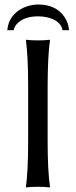

<svg xmlns="http://www.w3.org/2000/svg" viewBox="-20 -823 334 846"><path d="M12.2 -689.9Q18.1 -756.8 81.5 -788.1Q113.3 -802.7 147.9 -803.2Q227.1 -803.2 264.6 -747.6Q281.7 -721.7 284.2 -689.9H255.9Q247.1 -733.4 186 -747.1Q167.5 -751 147.9 -751Q84.5 -751 53.7 -716.8Q43 -704.1 40 -689.9ZM104 -444.8Q104 -573.7 94.2 -645L96.2 -647.9Q114.3 -645 147 -645Q179.7 -645 198.2 -647.9L200.2 -645Q190.4 -578.1 189.9 -444.8V-200.2Q189.9 -71.3 200.2 0L198.2 2.9Q180.2 0 147 0Q114.3 0 96.2 2.9L94.2 0Q104 -68.4 104 -200.2Z"/></svg>

Font: Linux Biolinum O
Style: Regular
Weight: 400
Designer: Philipp H. Poll
Foundry: Philipp H. Poll
Version: Version 1.0.4